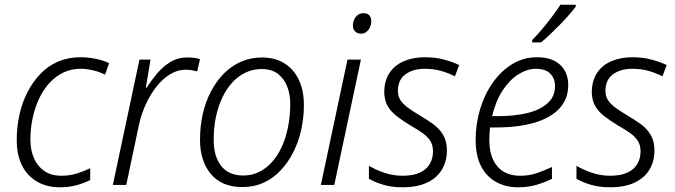

<svg xmlns="http://www.w3.org/2000/svg" viewBox="-20 -785 2866 815"><path d="M234 10Q178 10 136.5 -14.5Q95 -39 73 -83.5Q51 -128 51 -189Q51 -246 62.5 -298Q74 -350 97 -394.5Q120 -439 152.5 -472.5Q185 -506 227.5 -524Q270 -542 321 -542Q354 -542 386 -535.5Q418 -529 443 -517L426 -468Q405 -479 377 -486Q349 -493 321 -493Q283 -493 250 -477.5Q217 -462 191 -434Q165 -406 147 -368.5Q129 -331 119 -286Q109 -241 109 -192Q109 -147 124.5 -112.5Q140 -78 169 -58.5Q198 -39 241 -39Q275 -39 304.5 -48Q334 -57 363 -71V-21Q338 -8 306 1Q274 10 234 10Z M459 0 572 -532H619L599 -413H603Q621 -442 645.5 -471.5Q670 -501 702 -521Q734 -541 774 -541Q789 -541 803.5 -539.5Q818 -538 829 -534L817 -482Q806 -485 794 -487Q782 -489 767 -489Q733 -489 701.5 -469.5Q670 -450 644 -417Q618 -384 599 -342.5Q580 -301 570 -256L516 0Z M1008 9Q922 9 875.5 -46Q829 -101 829 -192Q829 -248 840.5 -300Q852 -352 875 -396Q898 -440 930 -472.5Q962 -505 1003 -523Q1044 -541 1092 -541Q1149 -541 1188.5 -515.5Q1228 -490 1249 -445Q1270 -400 1270 -340Q1270 -287 1259 -236Q1248 -185 1226 -141Q1204 -97 1172.5 -63Q1141 -29 1100 -10Q1059 9 1008 9ZM1013 -40Q1048 -40 1078.5 -54.5Q1109 -69 1133.5 -96Q1158 -123 1175.5 -160.5Q1193 -198 1202.5 -245Q1212 -292 1212 -345Q1212 -385 1199 -418Q1186 -451 1159.5 -471.5Q1133 -492 1090 -492Q1055 -492 1023.5 -477.5Q992 -463 967 -436Q942 -409 924 -371.5Q906 -334 896.5 -288.5Q887 -243 887 -191Q887 -121 919 -80.5Q951 -40 1013 -40Z M1342 0 1455 -532H1512L1399 0ZM1513 -642Q1498 -642 1488 -651Q1478 -660 1478 -676Q1478 -690 1483.5 -702Q1489 -714 1499 -721.5Q1509 -729 1522 -729Q1540 -729 1548 -719.5Q1556 -710 1556 -695Q1556 -674 1543.5 -658Q1531 -642 1513 -642Z M1689 10Q1642 10 1606 -1Q1570 -12 1546 -26V-81Q1573 -65 1610.5 -52Q1648 -39 1689 -39Q1733 -39 1761.5 -52Q1790 -65 1804 -88.5Q1818 -112 1818 -142Q1818 -169 1806.5 -187Q1795 -205 1774 -220Q1753 -235 1723 -252Q1690 -272 1664.5 -291.5Q1639 -311 1625 -336Q1611 -361 1611 -396Q1612 -444 1634 -476.5Q1656 -509 1695 -525.5Q1734 -542 1783 -542Q1828 -542 1865 -532Q1902 -522 1929 -509L1911 -461Q1886 -474 1854 -483.5Q1822 -493 1782 -493Q1733 -493 1701 -469.5Q1669 -446 1669 -399Q1669 -376 1680 -359.5Q1691 -343 1711.5 -328Q1732 -313 1762 -295Q1793 -277 1819 -258Q1845 -239 1861 -212.5Q1877 -186 1877 -147Q1877 -100 1855.5 -64.5Q1834 -29 1792 -9.5Q1750 10 1689 10Z M2178 10Q2127 10 2086 -12.5Q2045 -35 2022 -79.5Q1999 -124 1999 -190Q1999 -259 2018 -322Q2037 -385 2072 -434.5Q2107 -484 2154.5 -513Q2202 -542 2260 -542Q2323 -542 2357.5 -510Q2392 -478 2392 -424Q2392 -365 2355 -325Q2318 -285 2249.5 -264.5Q2181 -244 2085 -244H2060Q2059 -233 2058 -219.5Q2057 -206 2057 -192Q2057 -119 2091 -79Q2125 -39 2189 -39Q2227 -39 2259.5 -50.5Q2292 -62 2323 -76V-26Q2293 -11 2257.5 -0.5Q2222 10 2178 10ZM2095 -292Q2164 -292 2218 -305Q2272 -318 2304 -346.5Q2336 -375 2336 -420Q2336 -451 2316 -472Q2296 -493 2255 -493Q2218 -493 2180.5 -469.5Q2143 -446 2113.5 -401Q2084 -356 2069 -292ZM2239 -615Q2258 -634 2281 -661Q2304 -688 2324.5 -716Q2345 -744 2359 -765H2424V-757Q2413 -742 2395.5 -722Q2378 -702 2357.5 -681Q2337 -660 2316.5 -640.5Q2296 -621 2277 -605H2239Z M2570 10Q2523 10 2487 -1Q2451 -12 2427 -26V-81Q2454 -65 2491.5 -52Q2529 -39 2570 -39Q2614 -39 2642.5 -52Q2671 -65 2685 -88.5Q2699 -112 2699 -142Q2699 -169 2687.5 -187Q2676 -205 2655 -220Q2634 -235 2604 -252Q2571 -272 2545.5 -291.5Q2520 -311 2506 -336Q2492 -361 2492 -396Q2493 -444 2515 -476.5Q2537 -509 2576 -525.5Q2615 -542 2664 -542Q2709 -542 2746 -532Q2783 -522 2810 -509L2792 -461Q2767 -474 2735 -483.5Q2703 -493 2663 -493Q2614 -493 2582 -469.5Q2550 -446 2550 -399Q2550 -376 2561 -359.5Q2572 -343 2592.5 -328Q2613 -313 2643 -295Q2674 -277 2700 -258Q2726 -239 2742 -212.5Q2758 -186 2758 -147Q2758 -100 2736.5 -64.5Q2715 -29 2673 -9.5Q2631 10 2570 10Z"/></svg>

Font: Noto Sans Display Light
Style: Italic
Weight: 300
Italic angle: -12°
Designer: Monotype Design Team
Foundry: Monotype Imaging Inc.
Version: Version 2.003